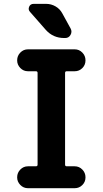

<svg xmlns="http://www.w3.org/2000/svg" viewBox="-20 -990 540 1010"><path d="M222.7 -969.7Q249 -969.7 272 -956.5Q294.9 -943.4 307.6 -919.9L351.6 -839.8Q360.4 -823.2 351.1 -806.6Q341.8 -790 323.2 -790H317.4Q259.8 -790 221.7 -832L137.7 -927.7Q127 -939.5 133.3 -954.6Q139.6 -969.7 157.2 -969.7ZM373 -730.5Q396.5 -730.5 413.1 -713.4Q429.7 -696.3 429.7 -672.9V-671.9Q429.7 -648.4 413.1 -631.8Q396.5 -615.2 373 -615.2H331.1Q322.3 -615.2 322.3 -606.4V-124Q322.3 -115.2 331.1 -115.2H373Q396.5 -115.2 413.1 -98.1Q429.7 -81.1 429.7 -57.6V-56.6Q429.7 -33.2 413.1 -16.6Q396.5 0 373 0H127Q103.5 0 86.9 -17.1Q70.3 -34.2 70.3 -56.6V-57.6Q70.3 -81.1 86.9 -98.1Q103.5 -115.2 127 -115.2H168.9Q177.7 -115.2 177.7 -124V-606.4Q177.7 -615.2 168.9 -615.2H127Q103.5 -615.2 86.9 -632.3Q70.3 -649.4 70.3 -671.9V-672.9Q70.3 -696.3 86.9 -713.4Q103.5 -730.5 127 -730.5Z"/></svg>

Font: Rounded Mgen+ 2m bold
Style: Bold
Weight: 700
Designer: [Source Han Sans]
Ryoko NISHIZUKA  (kana & ideographs); Paul D. Hunt (Latin, Greek & Cyrillic); Wenlong ZHANG  (bopomofo
Version: Version 1.059.20150602